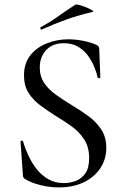

<svg xmlns="http://www.w3.org/2000/svg" viewBox="-20 -808 539 840"><path d="M154 -513Q154 -473 174 -444Q194 -415 226 -392.5Q258 -370 294 -348Q331 -326 365.5 -301Q400 -276 422.5 -242.5Q445 -209 445 -161Q445 -112 419.5 -73Q394 -34 347.5 -11Q301 12 236 12Q210 12 183.5 7.5Q157 3 133 -5Q109 -13 89 -25Q85 -28 82.5 -32Q80 -36 80 -44L70 -187Q69 -192 74.5 -192.5Q80 -193 81 -189Q90 -158 105 -126Q120 -94 141 -67.5Q162 -41 191.5 -24Q221 -7 260 -7Q287 -7 312.5 -17Q338 -27 354 -50.5Q370 -74 370 -116Q370 -164 349 -197Q328 -230 295 -254Q262 -278 225 -300Q190 -322 157.5 -346Q125 -370 105 -401.5Q85 -433 85 -478Q85 -532 113.5 -567Q142 -602 186.5 -619Q231 -636 278 -636Q309 -636 341 -630Q373 -624 399 -613Q408 -609 411 -604.5Q414 -600 414 -595L419 -470Q419 -467 414 -466Q409 -465 407 -469Q404 -486 394 -511.5Q384 -537 367 -561.5Q350 -586 323.5 -602.5Q297 -619 259 -619Q224 -619 201 -604.5Q178 -590 166 -566.5Q154 -543 154 -513ZM163 -679Q159 -677 157 -682.5Q155 -688 158 -689Q202 -713 237.5 -738.5Q273 -764 309 -787Q313 -790 327.5 -786Q342 -782 358 -775.5Q374 -769 383 -763Q392 -757 385 -756Q318 -740 266 -721Q214 -702 163 -679Z"/></svg>

Font: Cormorant Light Medium
Style: Regular
Weight: 500
Version: Version 4.000